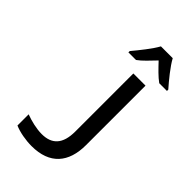

<svg xmlns="http://www.w3.org/2000/svg" viewBox="-282 -1029 1127 1127"><g transform="rotate(45 281.5 -465.5)"><path d="M235 -792V-781H298C328 -802 360 -838 394 -873C427 -838 460 -803 491 -781H555V-792C519 -833 467 -896 443 -941H345C322 -898 270 -834 235 -792ZM222 10C372 10 444 -76 444 -220V-714H343V-232C343 -128 298 -82 214 -82C170 -82 118 -95 78 -110V-17C117 0 173 10 222 10Z"/></g></svg>

Font: Noto Sans Mono SemiCondensed Medium
Style: Regular
Weight: 500
Width: 4
Designer: Monotype Design Team
Foundry: Monotype Imaging Inc.
Version: Version 2.014